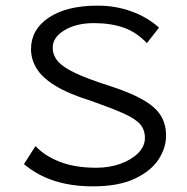

<svg xmlns="http://www.w3.org/2000/svg" viewBox="-20 -651 665 681"><path d="M309 10Q158 10 65 -69L106 -133Q138 -98 192.5 -77Q247 -56 321 -56Q368 -56 407 -70Q446 -84 470 -108Q494 -132 494 -162Q494 -191 477 -210.5Q460 -230 418.5 -248.5Q377 -267 304 -293Q223 -318 176 -347Q129 -376 109.5 -408.5Q90 -441 90 -477Q90 -546 153 -588.5Q216 -631 327 -631Q390 -631 446.5 -610.5Q503 -590 544 -553L501 -498Q464 -537 418.5 -553Q373 -569 313 -569Q251 -569 209 -544Q167 -519 167 -482Q167 -455 185.5 -433.5Q204 -412 249 -391Q294 -370 373 -345Q449 -320 491.5 -294.5Q534 -269 551.5 -239Q569 -209 569 -170Q569 -126 542 -85Q515 -44 457.5 -17Q400 10 309 10Z"/></svg>

Font: Inconsolata Expanded
Style: Regular
Weight: 400
Width: 7
Monospace: yes
Designer: Raph Levien, Cyreal, Brenton Simpson
Foundry: Raph Levien, Cyreal, Google
Version: Version 3.100; ttfautohint (v1.8.4.7-5d5b)